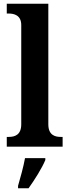

<svg xmlns="http://www.w3.org/2000/svg" viewBox="-20 -780 369 1021"><path d="M16 0H313V-52H302C272 -52 237 -62 237 -119V-760H16V-708H27C53 -708 93 -700 93 -647V-119C93 -62 58 -52 27 -52H16ZM76 208V221H132C163 178 204 113 221 71V61H113C105 106 88 167 76 208Z"/></svg>

Font: Noto Serif Bengali SemiCondensed
Style: Bold
Weight: 700
Width: 4
Designer: Juan Bruce, Universal Thirst, Indian Type Foundry and the Monotype Design Team.
Foundry: Monotype Imaging Inc.
Version: Version 2.003